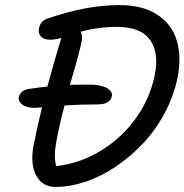

<svg xmlns="http://www.w3.org/2000/svg" viewBox="-20 -796 728 758"><path d="M199.2 -58.1Q146.5 -58.1 122.6 -104Q98.6 -149.9 112.8 -222.2Q127 -296.4 146 -372.1Q123.5 -370.1 118.2 -370.1Q85 -370.1 68.1 -383.1Q51.3 -396 54.2 -413.1Q62 -439.9 92.8 -444.8Q139.2 -451.7 167 -454.1Q192.4 -549.3 219.2 -636.2Q220.2 -640.1 222.2 -646Q195.8 -639.2 178.2 -639.2Q153.8 -639.2 141.8 -651.6Q129.9 -664.1 133.8 -683.1Q139.2 -715.8 171.9 -724.1Q322.3 -775.9 452.1 -775.9Q541.5 -775.9 599.1 -739.3Q656.7 -702.6 677 -638.7Q697.3 -574.7 681.2 -490.2Q666.5 -418 630.6 -350.3Q594.7 -282.7 545.4 -230.5Q496.1 -178.2 438.2 -138.9Q380.4 -99.6 318.6 -78.9Q256.8 -58.1 199.2 -58.1ZM203.1 -241.2Q190.9 -176.3 202.1 -140.1Q295.9 -150.9 378.7 -201.4Q461.4 -252 516.8 -329.8Q572.3 -407.7 590.8 -499Q608.9 -586.9 572.5 -638.4Q536.1 -689.9 440.9 -689.9Q369.1 -689.9 298.8 -670.9Q305.7 -655.3 303.2 -637.2Q300.3 -622.6 296.6 -606.9Q293 -591.3 287.6 -571.5Q282.2 -551.8 278.6 -539.1Q274.9 -526.4 267.1 -499.5Q259.3 -472.7 255.9 -460.9Q281.7 -461.9 334 -461.9Q358.9 -461.9 377.9 -457.3Q397 -452.6 406.2 -445.8Q415.5 -439 419.4 -431.4Q423.3 -423.8 421.9 -417Q415.5 -383.8 365.2 -383.8Q301.3 -383.8 234.9 -379.9Q216.8 -312.5 203.1 -241.2Z"/></svg>

Font: Shantell Sans Bouncy
Style: Italic
Weight: 400
Italic angle: -11.31°
Designer: Stephen Nixon, Anya Danilova, Shantell Martin
Foundry: Arrow Type
Version: Version 1.006;[9816181b4]